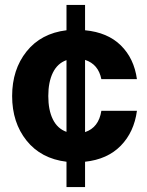

<svg xmlns="http://www.w3.org/2000/svg" viewBox="-20 -654 602 788"><path d="M252.9 113.8V9.8Q148.4 -2.9 89.1 -76.9Q29.8 -150.9 29.8 -259.8Q29.8 -368.7 89.1 -442.9Q148.4 -517.1 252.9 -529.8V-633.8H329.1V-529.8Q421.9 -521 476.1 -467.5Q530.3 -414.1 542 -329.1H396Q383.8 -390.6 329.1 -408.2V-111.8Q385.3 -130.4 396 -199.2H542Q530.3 -111.8 475.6 -55.9Q420.9 0 329.1 9.8V113.8ZM252.9 -112.8V-407.2Q215.8 -394 197 -355.7Q178.2 -317.4 178.2 -259.8Q178.2 -202.1 197 -164.1Q215.8 -126 252.9 -112.8Z"/></svg>

Font: Aspekta 400
Style: Bold
Weight: 700
Designer: Ivo Dolenc
Version: Version 2.000